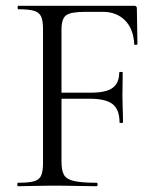

<svg xmlns="http://www.w3.org/2000/svg" viewBox="-20 -645 549 665"><path d="M42 0Q40 0 40 -6Q40 -12 42 -12Q79 -12 97.5 -17Q116 -22 122.5 -37Q129 -52 129 -81V-544Q129 -573 122.5 -587.5Q116 -602 98 -607.5Q80 -613 43 -613Q41 -613 41 -619Q41 -625 43 -625H445Q454 -625 454 -616L456 -493Q456 -490 450.5 -489.5Q445 -489 445 -492Q442 -546 412.5 -575Q383 -604 336 -604H275Q225 -604 209 -592Q193 -580 193 -543V-85Q193 -55 201.5 -39.5Q210 -24 236.5 -18Q263 -12 315 -12Q318 -12 318 -6Q318 0 315 0Q282 0 244.5 -1Q207 -2 161 -2Q128 -2 97 -1Q66 0 42 0ZM394 -221Q394 -265 370.5 -284Q347 -303 292 -303H163V-324H295Q348 -324 370.5 -341Q393 -358 393 -394Q393 -396 399 -396Q405 -396 405 -394Q405 -364 404.5 -347.5Q404 -331 404 -313Q404 -290 405 -268Q406 -246 406 -221Q406 -219 400 -219Q394 -219 394 -221Z"/></svg>

Font: Cormorant Infant Light
Style: Regular
Weight: 400
Version: Version 4.001